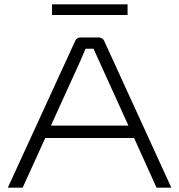

<svg xmlns="http://www.w3.org/2000/svg" viewBox="-20 -862 823 882"><path d="M566 -793V-842H219V-793ZM596 -228 699 0H767L460 -671C456 -683 445 -690 433 -690H351C338 -690 328 -683 324 -671L16 0H84L188 -228ZM570 -285H214L349 -582L373 -638H410C418 -620 426 -601 435 -582Z"/></svg>

Font: Exo 2 Light Expanded
Style: Regular
Weight: 300
Width: 7
Designer: Natanael Gama
Version: Version 1.001;PS 001.001;hotconv 1.0.70;makeotf.lib2.5.58329